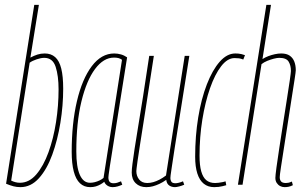

<svg xmlns="http://www.w3.org/2000/svg" viewBox="-20 -760 1255 790"><path d="M140 -740 105 -523Q120 -531 134 -535.5Q148 -540 164 -540Q190 -540 207 -525Q224 -510 232 -478Q240 -446 240 -395Q240 -326 228.5 -255Q217 -184 195 -123.5Q173 -63 140 -26.5Q107 10 64 10Q49 10 35.5 6.5Q22 3 5 -4L121 -740ZM162 -522Q149 -522 131 -516Q113 -510 102 -502L26 -17Q34 -13 43 -10.5Q52 -8 62 -8Q100 -8 129.5 -42.5Q159 -77 179.5 -133.5Q200 -190 210.5 -257.5Q221 -325 221 -392Q221 -448 209 -485Q197 -522 162 -522Z M443 10Q435 10 428 7Q421 4 416 -1Q411 -6 409 -12Q402 -6 393 -1Q384 4 374 7Q364 10 351 10Q326 10 309 -6Q292 -22 283.5 -54.5Q275 -87 275 -135Q275 -252 296.5 -343.5Q318 -435 357.5 -487.5Q397 -540 450 -540Q457 -540 464 -539Q471 -538 478 -536Q485 -534 491 -531Q497 -528 503 -524Q481 -387 467 -297.5Q453 -208 444.5 -155Q436 -102 432 -76Q428 -50 427 -41Q426 -32 426 -30Q426 -18 431 -12Q436 -6 447 -6Q455 -6 462 -8Q469 -10 478 -14L483 0Q474 4 464 7Q454 10 443 10ZM406 -28 482 -514Q475 -519 467.5 -521Q460 -523 449 -523Q406 -523 371 -476Q336 -429 315 -342.5Q294 -256 294 -137Q294 -73 308.5 -40.5Q323 -8 350 -8Q360 -8 370 -10.5Q380 -13 389.5 -17.5Q399 -22 406 -28Z M582 10Q555 10 538.5 -6Q522 -22 522 -50Q522 -63 525 -86Q528 -109 533.5 -146Q539 -183 548 -236.5Q557 -290 568.5 -362.5Q580 -435 594 -530H613Q592 -394 578.5 -307Q565 -220 557 -170.5Q549 -121 546 -98Q543 -75 542 -67.5Q541 -60 541 -56Q541 -36 552.5 -21.5Q564 -7 586 -7Q598 -7 610.5 -10.5Q623 -14 636.5 -21Q650 -28 663 -38L740 -530H759Q737 -389 722 -297.5Q707 -206 699 -152.5Q691 -99 687 -73.5Q683 -48 682 -39Q681 -30 681 -27Q681 -19 685 -12.5Q689 -6 702 -6Q707 -6 715.5 -8Q724 -10 733 -14L738 0Q729 4 717.5 7Q706 10 700 10Q686 10 676 3Q666 -4 664 -20Q650 -10 636 -3.5Q622 3 609 6.5Q596 10 582 10Z M861 10Q836 10 818.5 -4Q801 -18 792 -46Q783 -74 783 -115Q783 -200 795.5 -276.5Q808 -353 831 -412.5Q854 -472 884 -506Q914 -540 948 -540Q955 -540 960.5 -539.5Q966 -539 973 -537.5Q980 -536 988 -533L981 -515Q971 -519 963.5 -520Q956 -521 945 -521Q916 -521 890 -487.5Q864 -454 844 -396.5Q824 -339 812.5 -267.5Q801 -196 801 -119Q801 -80 808 -55Q815 -30 829 -18.5Q843 -7 865 -7Q872 -7 879.5 -8Q887 -9 895 -10.5Q903 -12 908 -14L911 2Q904 4 896 6Q888 8 879.5 9Q871 10 861 10Z M1131 -31Q1131 -20 1136.5 -13.5Q1142 -7 1156 -7Q1161 -7 1166.5 -8Q1172 -9 1181 -13L1185 2Q1175 7 1167 8.5Q1159 10 1151 10Q1141 10 1132.5 5.5Q1124 1 1118.5 -7.5Q1113 -16 1113 -28Q1113 -37 1117.5 -71Q1122 -105 1129.5 -153Q1137 -201 1145 -253Q1153 -305 1160.5 -352Q1168 -399 1172.5 -430.5Q1177 -462 1177 -468Q1177 -491 1167.5 -506.5Q1158 -522 1129 -522Q1120 -522 1106.5 -518.5Q1093 -515 1079.5 -509.5Q1066 -504 1056 -496L978 0H959L1076 -740H1095L1060 -517Q1071 -524 1084 -529Q1097 -534 1111 -537Q1125 -540 1137 -540Q1159 -540 1172 -531Q1185 -522 1191 -506.5Q1197 -491 1197 -471Q1197 -465 1192 -432.5Q1187 -400 1179.5 -352.5Q1172 -305 1164 -252.5Q1156 -200 1148.5 -152.5Q1141 -105 1136 -72Q1131 -39 1131 -31Z"/></svg>

Font: Georama
Style: Italic
Weight: 400
Width: 2
Italic angle: -9°
Designer: Jean-Baptiste Levee
Foundry: Production Type
Version: Version 1.000